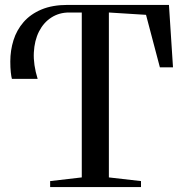

<svg xmlns="http://www.w3.org/2000/svg" viewBox="-20 -763 748 783"><path d="M184.5 0V-24.5L313.5 -39.5V-712H261.5Q221.5 -712 189.8 -691.8Q158 -671.5 139.2 -634.8Q120.5 -598 118 -548.8Q115.5 -499.5 133.5 -441.5H28.5Q26 -450 24 -468.5Q22 -487 22 -512.5Q22 -557.5 35 -599Q48 -640.5 76.2 -673Q104.5 -705.5 149 -724.2Q193.5 -743 256.5 -743H669L685.5 -488.5H632L575.5 -702.5L424 -712V-39.5L555 -24.5V0Z"/></svg>

Font: Merriweather 120pt
Style: Regular
Weight: 400
Version: Version 2.100